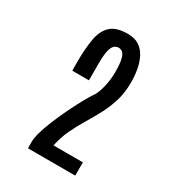

<svg xmlns="http://www.w3.org/2000/svg" viewBox="-153 -958 717 791"><g transform="rotate(30 205.0 -562.0)"><path d="M102.1 -254.4V-286.1Q102.1 -303.7 109.6 -330.3Q117.2 -356.9 129.6 -387.9Q142.1 -418.9 156.7 -450.4Q171.4 -481.9 186 -510Q200.7 -538.1 212.4 -557.9Q224.1 -577.6 230 -585.4Q242.2 -606 249.5 -639.9Q256.8 -673.8 256.8 -705.6Q256.8 -744.6 252 -765.1Q247.1 -785.6 238.5 -793Q230 -800.3 219.2 -800.3Q208 -800.3 199 -792.7Q189.9 -785.2 184.8 -763.9Q179.7 -742.7 179.7 -701.2V-622.6H100.6L100.1 -660.2Q100.1 -726.6 108.2 -773.2Q116.2 -819.8 142.6 -844.2Q168.9 -868.7 224.1 -868.7Q255.9 -868.7 277.1 -855Q298.3 -841.3 310.8 -817.6Q323.2 -793.9 328.9 -763.9Q334.5 -733.9 334.5 -701.7Q334.5 -652.8 322.3 -612.8Q310.1 -572.8 291.3 -537.4Q272.5 -502 251.7 -467.8Q231 -433.6 213.6 -397Q196.3 -360.4 187.5 -317.4H327.1V-254.4Z"/></g></svg>

Font: Antonio SemiBold
Style: Regular
Weight: 600
Designer: Vernon Adams
Foundry: Vernon Adams
Version: Version 1.002